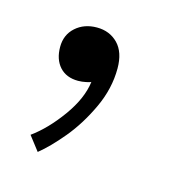

<svg xmlns="http://www.w3.org/2000/svg" viewBox="-50 -136 296 313"><g transform="rotate(15 98.0 20.5)"><path d="M93 -2Q92 -1 85 0.5Q78 2 71.5 2Q51.5 2 40.2 -10.5Q29 -23 29 -44Q29 -64.5 43.2 -77.2Q57.5 -90 79 -90Q100.5 -90 114.5 -75.8Q128.5 -61.5 128.5 -34Q128.5 0 113 33.2Q97.5 66.5 76.5 91.8Q55.5 117 38 131L19.5 107Q44.5 89 67 57.8Q89.5 26.5 93 -2Z"/></g></svg>

Font: Didactic
Style: Regular
Weight: 400
Designer: Tyler Finck
Foundry: Etcetera Type Co
Version: Version 3.007;FEAKit 1.0